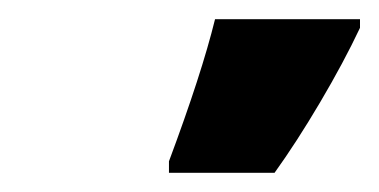

<svg xmlns="http://www.w3.org/2000/svg" viewBox="-20 -734 395 200"><path d="M156 -566Q190 -657 204 -714H355V-705Q338 -669 313.5 -627.5Q289 -586 266 -554H156Z"/></svg>

Font: Noto Sans UI CondBlack
Style: Italic
Weight: 900
Width: 3
Italic angle: -12°
Designer: Monotype Design Team
Foundry: Monotype Imaging Inc.
Version: Version 1.001